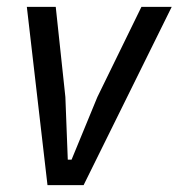

<svg xmlns="http://www.w3.org/2000/svg" viewBox="-20 -538 519 558"><path d="M118 0 58 -518H142L170 -256L177 -74H188L263 -256L391 -518H479L223 0Z"/></svg>

Font: IBM Plex Sans Cond Text
Style: Italic
Weight: 450
Width: 3
Italic angle: -11°
Designer: Mike Abbink, Paul van der Laan, Pieter van Rosmalen
Foundry: Bold Monday
Version: Version 1.3